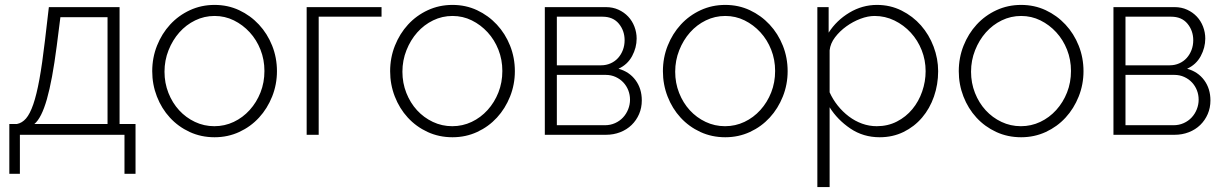

<svg xmlns="http://www.w3.org/2000/svg" viewBox="-20 -549 4994 782"><path d="M18 -44H49Q70 -48 86 -66.5Q102 -85 115.5 -124Q129 -163 140.5 -226Q152 -289 163 -383L179 -520H467V-44H532V159H487V0H61V159H18ZM418 -44V-479H226L211 -361Q193 -222 171 -145Q149 -68 120 -44Z M854 10Q799 10 752.5 -11.5Q706 -33 672 -70Q638 -107 619 -156Q600 -205 600 -259Q600 -314 619.5 -363Q639 -412 673 -449Q707 -486 753.5 -507.5Q800 -529 854 -529Q908 -529 954 -507.5Q1000 -486 1034.5 -449Q1069 -412 1088.5 -363Q1108 -314 1108 -259Q1108 -205 1088.5 -156Q1069 -107 1035 -70Q1001 -33 954.5 -11.5Q908 10 854 10ZM650 -257Q650 -211 666 -170.5Q682 -130 709.5 -100Q737 -70 774 -52.5Q811 -35 853 -35Q895 -35 932 -52.5Q969 -70 997 -101Q1025 -132 1041 -172.5Q1057 -213 1057 -260Q1057 -306 1041 -346.5Q1025 -387 997 -417.5Q969 -448 932.5 -466Q896 -484 854 -484Q812 -484 775 -466Q738 -448 710.5 -417Q683 -386 666.5 -344.5Q650 -303 650 -257Z M1534 -481H1278V0H1229V-520H1534Z M1823 10Q1768 10 1721.5 -11.5Q1675 -33 1641 -70Q1607 -107 1588 -156Q1569 -205 1569 -259Q1569 -314 1588.5 -363Q1608 -412 1642 -449Q1676 -486 1722.5 -507.5Q1769 -529 1823 -529Q1877 -529 1923 -507.5Q1969 -486 2003.5 -449Q2038 -412 2057.5 -363Q2077 -314 2077 -259Q2077 -205 2057.5 -156Q2038 -107 2004 -70Q1970 -33 1923.5 -11.5Q1877 10 1823 10ZM1619 -257Q1619 -211 1635 -170.5Q1651 -130 1678.5 -100Q1706 -70 1743 -52.5Q1780 -35 1822 -35Q1864 -35 1901 -52.5Q1938 -70 1966 -101Q1994 -132 2010 -172.5Q2026 -213 2026 -260Q2026 -306 2010 -346.5Q1994 -387 1966 -417.5Q1938 -448 1901.5 -466Q1865 -484 1823 -484Q1781 -484 1744 -466Q1707 -448 1679.5 -417Q1652 -386 1635.5 -344.5Q1619 -303 1619 -257Z M2448 -520Q2476 -520 2499 -509.5Q2522 -499 2538.5 -481.5Q2555 -464 2564 -440.5Q2573 -417 2573 -392Q2573 -355 2554.5 -320.5Q2536 -286 2499 -269Q2543 -257 2568.5 -222.5Q2594 -188 2594 -140Q2594 -110 2583 -84.5Q2572 -59 2552.5 -40Q2533 -21 2506 -10.5Q2479 0 2448 0H2199V-520ZM2428 -283Q2449 -283 2467 -291Q2485 -299 2497.5 -313Q2510 -327 2517 -345.5Q2524 -364 2524 -385Q2524 -424 2500.5 -452.5Q2477 -481 2434 -481H2248V-283ZM2444 -39Q2466 -39 2485 -47.5Q2504 -56 2517.5 -70.5Q2531 -85 2538.5 -104Q2546 -123 2546 -143Q2546 -163 2539 -181Q2532 -199 2519 -213Q2506 -227 2487.5 -235.5Q2469 -244 2447 -244H2248V-39Z M2934 10Q2879 10 2832.5 -11.5Q2786 -33 2752 -70Q2718 -107 2699 -156Q2680 -205 2680 -259Q2680 -314 2699.5 -363Q2719 -412 2753 -449Q2787 -486 2833.5 -507.5Q2880 -529 2934 -529Q2988 -529 3034 -507.5Q3080 -486 3114.5 -449Q3149 -412 3168.5 -363Q3188 -314 3188 -259Q3188 -205 3168.5 -156Q3149 -107 3115 -70Q3081 -33 3034.5 -11.5Q2988 10 2934 10ZM2730 -257Q2730 -211 2746 -170.5Q2762 -130 2789.5 -100Q2817 -70 2854 -52.5Q2891 -35 2933 -35Q2975 -35 3012 -52.5Q3049 -70 3077 -101Q3105 -132 3121 -172.5Q3137 -213 3137 -260Q3137 -306 3121 -346.5Q3105 -387 3077 -417.5Q3049 -448 3012.5 -466Q2976 -484 2934 -484Q2892 -484 2855 -466Q2818 -448 2790.5 -417Q2763 -386 2746.5 -344.5Q2730 -303 2730 -257Z M3563 10Q3496 10 3443.5 -25.5Q3391 -61 3359 -112V213H3309V-520H3355V-416Q3387 -466 3439.5 -497.5Q3492 -529 3552 -529Q3606 -529 3652 -506Q3698 -483 3731 -445.5Q3764 -408 3782.5 -359Q3801 -310 3801 -259Q3801 -205 3784 -156Q3767 -107 3735.5 -70Q3704 -33 3660 -11.5Q3616 10 3563 10ZM3551 -35Q3596 -35 3633 -54Q3670 -73 3696 -104.5Q3722 -136 3736 -176.5Q3750 -217 3750 -259Q3750 -304 3734 -344.5Q3718 -385 3689.5 -416Q3661 -447 3623 -465.5Q3585 -484 3542 -484Q3515 -484 3484.5 -472.5Q3454 -461 3427 -441.5Q3400 -422 3381 -397Q3362 -372 3359 -344V-173Q3372 -144 3392 -119Q3412 -94 3437 -75Q3462 -56 3491 -45.5Q3520 -35 3551 -35Z M4139 10Q4084 10 4037.5 -11.5Q3991 -33 3957 -70Q3923 -107 3904 -156Q3885 -205 3885 -259Q3885 -314 3904.5 -363Q3924 -412 3958 -449Q3992 -486 4038.5 -507.5Q4085 -529 4139 -529Q4193 -529 4239 -507.5Q4285 -486 4319.5 -449Q4354 -412 4373.5 -363Q4393 -314 4393 -259Q4393 -205 4373.5 -156Q4354 -107 4320 -70Q4286 -33 4239.5 -11.5Q4193 10 4139 10ZM3935 -257Q3935 -211 3951 -170.5Q3967 -130 3994.5 -100Q4022 -70 4059 -52.5Q4096 -35 4138 -35Q4180 -35 4217 -52.5Q4254 -70 4282 -101Q4310 -132 4326 -172.5Q4342 -213 4342 -260Q4342 -306 4326 -346.5Q4310 -387 4282 -417.5Q4254 -448 4217.5 -466Q4181 -484 4139 -484Q4097 -484 4060 -466Q4023 -448 3995.5 -417Q3968 -386 3951.5 -344.5Q3935 -303 3935 -257Z M4764 -520Q4792 -520 4815 -509.5Q4838 -499 4854.5 -481.5Q4871 -464 4880 -440.5Q4889 -417 4889 -392Q4889 -355 4870.5 -320.5Q4852 -286 4815 -269Q4859 -257 4884.5 -222.5Q4910 -188 4910 -140Q4910 -110 4899 -84.5Q4888 -59 4868.5 -40Q4849 -21 4822 -10.5Q4795 0 4764 0H4515V-520ZM4744 -283Q4765 -283 4783 -291Q4801 -299 4813.5 -313Q4826 -327 4833 -345.5Q4840 -364 4840 -385Q4840 -424 4816.5 -452.5Q4793 -481 4750 -481H4564V-283ZM4760 -39Q4782 -39 4801 -47.5Q4820 -56 4833.5 -70.5Q4847 -85 4854.5 -104Q4862 -123 4862 -143Q4862 -163 4855 -181Q4848 -199 4835 -213Q4822 -227 4803.5 -235.5Q4785 -244 4763 -244H4564V-39Z"/></svg>

Font: Oxford Sans
Style: Regular
Weight: 300
Designer: Matt McInerney, Pablo Impallari, Rodrigo Fuenzalida
Foundry: Matt McInerney, Pablo Impallari, Rodrigo Fuenzalida
Version: Version 3.000g; ttfautohint (v1.5) -l 8 -r 28 -G 28 -x 14 -D